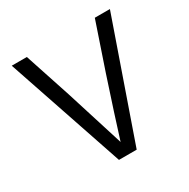

<svg xmlns="http://www.w3.org/2000/svg" viewBox="-153 -815 943 957"><g transform="rotate(-30 318.5 -337.0)"><path d="M601.1 -673.8H514.2L423.8 -407.2Q355 -199.2 315.9 -73.2L210.9 -407.2L123 -673.8H36.1L264.2 0H366.2Z"/></g></svg>

Font: FAU Chimera
Style: Regular
Weight: 400
Version: Version 1.002;hotconv 1.0.117;makeotfexe 2.5.65602